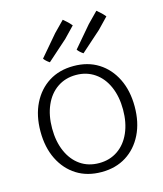

<svg xmlns="http://www.w3.org/2000/svg" viewBox="-112 -818 771 910"><g transform="rotate(-15 274.0 -362.5)"><path d="M274 -34Q326 -34 365.5 -61Q405 -88 426.5 -137Q448 -186 448 -250Q448 -314 426.5 -363Q405 -412 365.5 -439Q326 -466 274 -466Q222 -466 182.5 -439Q143 -412 121.5 -363Q100 -314 100 -250Q100 -186 121.5 -137Q143 -88 182 -61Q221 -34 274 -34ZM274 10Q204 10 152.5 -22.5Q101 -55 72 -113.5Q43 -172 43 -250Q43 -328 72 -386.5Q101 -445 152.5 -477.5Q204 -510 274 -510Q344 -510 395.5 -477.5Q447 -445 476 -386.5Q505 -328 505 -250Q505 -172 476 -113.5Q447 -55 395.5 -22.5Q344 10 274 10ZM270 -644 171 -556Q153 -568 144 -581L231 -683L282 -735Q295 -724 303 -716.5Q311 -709 321 -697ZM435 -644 336 -556Q318 -568 309 -581L396 -683L447 -735Q460 -724 468 -716.5Q476 -709 486 -697Z"/></g></svg>

Font: Scope One
Style: Regular
Weight: 400
Designer: Dalton Maag Ltd
Foundry: Dalton Maag Ltd
Version: Version 1.002; ttfautohint (v1.4.1) -l 11 -r 50 -G 50 -x 14 